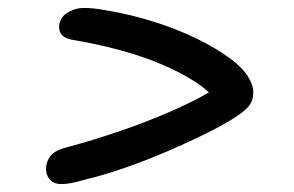

<svg xmlns="http://www.w3.org/2000/svg" viewBox="-20 -539 740 483"><path d="M135 -76Q112 -76 102.5 -91Q93 -106 97 -125Q100 -140 111 -151Q122 -162 150 -169Q210 -185 279.5 -208.5Q349 -232 417 -262Q485 -292 540 -327L526 -283Q508 -309 472 -332.5Q436 -356 388 -376.5Q340 -397 283 -412.5Q226 -428 167 -438Q145 -441 136 -451Q127 -461 129 -477Q133 -498 152 -508.5Q171 -519 189 -519Q202 -519 213.5 -518Q225 -517 253 -512Q311 -502 368 -484Q425 -466 473.5 -442.5Q522 -419 557.5 -393Q593 -367 607 -341Q615 -326 616.5 -315Q618 -304 616 -294Q614 -284 608 -275Q602 -266 585 -253Q554 -231 506 -207Q458 -183 403.5 -159.5Q349 -136 296 -117.5Q243 -99 201 -89Q173 -81 159.5 -78.5Q146 -76 135 -76Z"/></svg>

Font: Shantell Sans
Style: Italic
Weight: 400
Italic angle: -11°
Designer: Stephen Nixon, Anya Danilova, Shantell Martin
Foundry: Arrow Type
Version: Version 1.011;[c5ecc13dd]